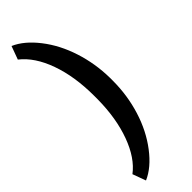

<svg xmlns="http://www.w3.org/2000/svg" viewBox="-334 -794 1021 1021"><g transform="rotate(-45 176.5 -283.5)"><path d="M297.4 -277.8Q297.4 -167.5 265.6 -65.4Q233.9 36.6 174.3 114.7Q114.7 192.9 46.9 222.2L19.5 147.5Q88.9 95.2 128.9 -13.7Q168.9 -122.6 170.4 -264.2V-290Q170.4 -436 130.6 -547.4Q90.8 -658.7 19.5 -714.4L46.9 -789.1Q113.3 -760.3 172.1 -684.6Q231 -608.9 263.4 -508.3Q295.9 -407.7 297.4 -299.8Z"/></g></svg>

Font: Roboto
Style: Bold
Weight: 700
Designer: Google
Version: Version 2.134; 2016; ttfautohint (v1.6)